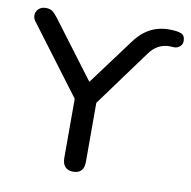

<svg xmlns="http://www.w3.org/2000/svg" viewBox="-77 -755 833 839"><g transform="rotate(10 339.0 -335.5)"><path d="M253 -45V-308L26 -610Q16 -623 16 -637Q16 -653 28 -665Q40 -677 60 -677Q78 -677 88.5 -670Q99 -663 115 -642L303 -392L453 -594Q483 -636 521 -657Q559 -678 607 -678Q645 -678 661.5 -670.5Q678 -663 678 -639Q678 -624 667 -614.5Q656 -605 642 -605L622 -606Q567 -606 532 -557L349 -307V-45Q349 7 301 7Q278 7 265.5 -6.5Q253 -20 253 -45Z"/></g></svg>

Font: SN Pro
Style: Regular
Weight: 400
Designer: Tobias Whetton
Foundry: Supernotes
Version: Version 1.003